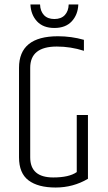

<svg xmlns="http://www.w3.org/2000/svg" viewBox="-20 -833 483 858"><path d="M116 -813H159Q160 -783 176.5 -765.5Q193 -748 223 -748Q253 -748 269.5 -765.5Q286 -783 287 -813H330Q328 -767 300.5 -737.5Q273 -708 223 -708Q173 -708 145.5 -737.5Q118 -767 116 -813ZM65 -530Q65 -671 239 -671Q299 -671 355 -655V-606Q296 -625 234 -625Q115 -625 115 -530V-130Q115 -40 218 -40Q289 -40 323 -64V-319H373V-34Q307 5 228.5 5Q150 5 107.5 -27Q65 -59 65 -130Z"/></svg>

Font: Khand Light
Style: Regular
Weight: 300
Designer: Devanagari: Sanchit Sawaria, Jyotish Sonowal; Latin: Satya Rajpurohit
Foundry: Indian Type Foundry
Version: Version 1.101;PS 1.0;hotconv 1.0.78;makeotf.lib2.5.61930; tt